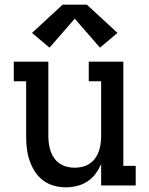

<svg xmlns="http://www.w3.org/2000/svg" viewBox="-20 -794 640 822"><path d="M262 8Q236 8 210.5 1Q185 -6 164 -22Q143 -38 129 -60Q115 -82 106.5 -107Q98 -132 95 -158Q92 -184 92 -210V-446H39V-530H187V-210Q187 -193 189.5 -176.5Q192 -160 197.5 -144.5Q203 -129 213 -115.5Q223 -102 237 -93Q251 -84 267 -80Q283 -76 300 -76Q317 -76 333 -80Q349 -84 363 -93Q377 -102 387 -115.5Q397 -129 402.5 -144.5Q408 -160 410.5 -176.5Q413 -193 413 -210V-446H360V-530H508V-84H561V0H413V-91Q403 -69 388.5 -49.5Q374 -30 354 -17Q334 -4 310 2Q286 8 262 8ZM192 -590 117 -653 248 -774H352L483 -653L408 -590L300 -714Z"/></svg>

Font: Iosevka Slab Medium Extended
Style: Regular
Weight: 500
Width: 7
Monospace: yes
Designer: Belleve Invis
Foundry: Belleve Invis
Version: Version 11.1.1; ttfautohint (v1.8.3)